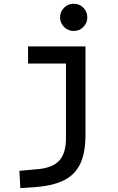

<svg xmlns="http://www.w3.org/2000/svg" viewBox="-20 -764 626 1019"><path d="M87.9 234.4 83 142.6 180.7 133.8Q259.3 127 294.7 88.1Q330.1 49.3 330.1 -30.3V-187.5H433.6V-45.9Q433.6 46.4 406.2 104.5Q378.9 162.6 320.8 192.1Q262.7 221.7 170.9 228.5ZM128.9 -426.8V-517.6H337.9V-426.8ZM330.1 -170.9V-517.6H433.6V-170.9ZM371.1 -599.6Q341.3 -599.6 320.1 -620.8Q298.8 -642.1 298.8 -671.9Q298.8 -702.1 320.1 -723.1Q341.3 -744.1 371.1 -744.1Q401.4 -744.1 422.4 -723.1Q443.4 -702.1 443.4 -671.9Q443.4 -642.1 422.4 -620.8Q401.4 -599.6 371.1 -599.6Z"/></svg>

Font: Cascadia Code
Style: Regular
Weight: 400
Monospace: yes
Designer: Aaron Bell
Foundry: Saja Typeworks
Version: Version 2106.017